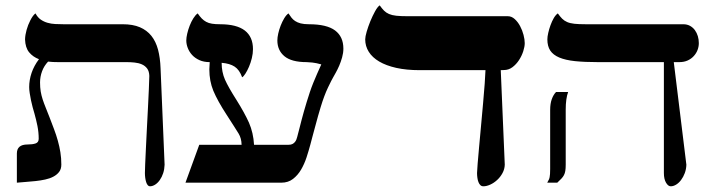

<svg xmlns="http://www.w3.org/2000/svg" viewBox="-20 -666 2608 700"><path d="M192.4 -439.5Q183.1 -439.5 173.8 -439.9Q164.6 -440.4 155.3 -441.4Q140.6 -425.8 133.3 -406Q126 -386.2 126 -365.2Q126 -347.2 128.4 -332.5Q130.9 -317.9 135.5 -303.7Q140.1 -289.6 146.5 -273.9Q152.8 -258.3 160.6 -238.3Q169.4 -215.3 177.2 -194.6Q185.1 -173.8 190.9 -152.8Q196.8 -131.8 200.2 -110.6Q203.6 -89.4 203.6 -65.9Q203.6 -49.8 195.6 -39.3Q187.5 -28.8 174.6 -22Q161.6 -15.1 144.8 -11.5Q127.9 -7.8 109.9 -5.9Q91.8 -3.9 74 -2.7Q56.2 -1.5 41.5 0V-106.4Q41.5 -139.2 80.1 -139.2Q98.6 -139.2 109.9 -143.1Q121.1 -147 121.1 -160.2Q121.1 -183.6 116.5 -206.8Q111.8 -230 105.5 -252.4Q102.5 -262.2 99.1 -274.7Q95.7 -287.1 93 -300.3Q90.3 -313.5 88.4 -325.9Q86.4 -338.4 86.4 -348.6Q86.4 -374.5 95.2 -400.4Q104 -426.3 122.1 -450.2Q100.1 -458.5 86.2 -475.3Q72.3 -492.2 71.3 -522.5Q71.8 -538.6 76.9 -556.9Q82 -575.2 90.3 -591.3Q94.7 -600.1 99.4 -606.7Q104 -613.3 109.4 -617.2Q117.2 -602.5 128.4 -594.7Q139.6 -586.9 153.1 -583Q166.5 -579.1 181.4 -578.4Q196.3 -577.6 211.4 -577.6H427.2Q464.4 -577.6 490 -566.7Q515.6 -555.7 532 -535.2Q548.3 -514.6 556.2 -484.9Q564 -455.1 565.4 -417L580.1 -65.4Q579.6 -49.3 575 -34.9Q570.3 -20.5 562.7 -9.8Q555.2 1 545.7 7.1Q536.1 13.2 526.4 13.2Q522 13.2 518.6 9Q515.1 4.9 512.9 -2Q510.7 -8.8 509.5 -17.6Q508.3 -26.4 508.3 -35.2Q508.3 -43 509.3 -67.6Q510.3 -92.3 512 -126Q513.7 -159.7 515.6 -198.5Q517.6 -237.3 519.5 -273.9Q521.5 -310.5 522.7 -341.3Q523.9 -372.1 524.4 -389.2Q523.9 -406.2 516.4 -416.3Q508.8 -426.3 497.1 -431.4Q485.4 -436.5 470.7 -438Q456.1 -439.5 441.4 -439.5Z M1194.8 -384.3Q1189.5 -375.5 1175.8 -346.9Q1162.1 -318.4 1148.9 -274.9Q1145 -261.7 1139.6 -243.2Q1134.3 -224.6 1129.2 -205.1Q1124 -185.5 1119.1 -167.7Q1114.3 -149.9 1111.3 -138.2Q1105.5 -116.7 1097.7 -92.5Q1089.8 -68.4 1077.9 -47.9Q1065.9 -27.3 1048.3 -13.7Q1030.8 0 1005.9 0H656.2L706.5 -138.2H860.8Q860.4 -161.6 850.1 -178.7Q844.7 -188 833.7 -204.8Q822.8 -221.7 806.2 -247.6Q773.4 -297.9 757.8 -335Q743.2 -370.6 743.2 -413.1Q743.2 -421.9 744.6 -439.5Q723.1 -439.5 707 -446.8Q690.9 -454.1 680.4 -465.6Q669.9 -477.1 664.6 -491Q659.2 -504.9 659.2 -518.6Q659.2 -528.8 662.6 -543.5Q666 -558.1 671.6 -572.5Q677.2 -586.9 684.8 -599.1Q692.4 -611.3 700.7 -617.2Q708.5 -606 715.6 -598.6Q722.7 -591.3 731.7 -586.4Q740.7 -581.5 752.7 -579.6Q764.6 -577.6 782.7 -577.6Q842.8 -577.6 872.6 -554.7Q902.3 -531.7 902.3 -486.8Q902.3 -471.2 898.2 -454.1Q894 -437 887.7 -422.4Q881.3 -407.7 874.5 -397.2Q867.7 -386.7 862.8 -384.3Q853 -411.6 835.4 -423.1Q817.9 -434.6 788.1 -437Q788.1 -403.3 800.3 -375.5Q812.5 -348.1 842.3 -301.3Q871.1 -255.4 887.7 -218.8Q903.8 -181.6 906.2 -138.2H1032.7Q1041 -138.2 1046.4 -141.1Q1051.8 -144 1055.2 -148.2Q1058.6 -152.3 1060.5 -157.2Q1062.5 -162.1 1063.5 -166.5Q1068.4 -185.5 1072.3 -200.4Q1076.2 -215.3 1079.8 -229.7Q1083.5 -244.1 1087.9 -259.3Q1092.3 -274.4 1098.1 -293.9Q1104 -313.5 1109.9 -330.8Q1115.7 -348.1 1122.3 -364.3Q1128.9 -380.4 1136 -396.7Q1143.1 -413.1 1151.4 -431.2Q1132.8 -436.5 1118.7 -438Q1104.5 -439.5 1097.7 -439.5Q1043 -439.5 1017.1 -460.9Q991.2 -482.4 991.2 -518.6Q991.2 -529.3 994.4 -543.7Q997.6 -558.1 1003.2 -572.5Q1008.8 -586.9 1016.1 -599.1Q1023.4 -611.3 1031.7 -617.2Q1037.1 -608.9 1042.5 -601.8Q1047.9 -594.7 1055.9 -589.4Q1064 -584 1075.9 -580.8Q1087.9 -577.6 1106.4 -577.6Q1171.4 -577.6 1201.7 -554.9Q1231.9 -532.2 1231.9 -488.8Q1231.9 -473.1 1227.3 -456.8Q1222.7 -440.4 1216.6 -426.3Q1210.4 -412.1 1204.1 -400.9Q1197.8 -389.6 1194.8 -384.3Z M1805.7 -410.2 1820.3 -65.4Q1819.8 -49.3 1812 -34.9Q1804.2 -20.5 1792.5 -9.8Q1780.8 1 1767.3 7.1Q1753.9 13.2 1742.2 13.2Q1735.8 13.2 1731.4 9Q1727.1 4.9 1724.4 -2Q1721.7 -8.8 1720.5 -17.6Q1719.2 -26.4 1719.2 -35.2Q1719.2 -43 1721.4 -69.1Q1723.6 -95.2 1726.8 -131.1Q1730 -167 1733.9 -208.5Q1737.8 -250 1741.2 -289.1Q1744.6 -328.1 1747.1 -360.4Q1749.5 -392.6 1750 -410.2H1510.3Q1461.9 -410.2 1424.8 -418.5Q1387.7 -426.8 1362.5 -441.7Q1337.4 -456.5 1324.5 -477.1Q1311.5 -497.6 1311.5 -522.5Q1311.5 -532.2 1316.9 -550.8Q1322.3 -569.3 1330.3 -588.9Q1338.4 -608.4 1347.4 -624.8Q1356.4 -641.1 1364.3 -646.5Q1372.6 -634.8 1380.1 -627.2Q1387.7 -619.6 1398.2 -615Q1408.7 -610.4 1424.8 -608.6Q1440.9 -606.9 1466.3 -606.9H1831.5Q1845.2 -606.9 1856.7 -596.4Q1868.2 -585.9 1876.2 -570.8Q1884.3 -555.7 1888.7 -538.8Q1893.1 -522 1893.1 -508.8Q1893.1 -496.1 1887.7 -479.2Q1882.3 -462.4 1872.3 -447Q1862.3 -431.6 1848.4 -421.1Q1834.5 -410.6 1816.9 -410.6Z M2051.3 -330.6Q2042.5 -306.2 2042.5 -266.6V-65.9Q2042.5 -51.8 2041 -43Q2039.6 -34.2 2036.1 -27.6Q2032.7 -21 2026.9 -14.9Q2021 -8.8 2011.7 0H1975.1Q1979 -6.3 1981.2 -11.5Q1983.4 -16.6 1983.9 -20.5Q1985.8 -28.3 1985.8 -50.3V-265.1Q1985.8 -288.1 1991.7 -304.4Q1997.6 -320.8 2007.3 -330.6ZM2400.4 -439.5H2159.7Q2111.3 -439.5 2076.4 -443.1Q2041.5 -446.8 2019 -456.3Q1996.6 -465.8 1986.1 -481.7Q1975.6 -497.6 1975.6 -522.5Q1975.6 -532.2 1978.8 -546.1Q1981.9 -560.1 1987.1 -574.2Q1992.2 -588.4 1999 -600.1Q2005.9 -611.8 2013.7 -617.2Q2022 -605.5 2029.5 -597.9Q2037.1 -590.3 2047.6 -585.7Q2058.1 -581.1 2074.2 -579.3Q2090.3 -577.6 2115.7 -577.6H2471.2Q2484.9 -577.6 2495.6 -571.8Q2506.3 -565.9 2513.4 -556.2Q2520.5 -546.4 2524.2 -534.2Q2527.8 -522 2527.8 -508.8Q2527.8 -496.1 2523.2 -483.9Q2518.6 -471.7 2509.5 -461.7Q2500.5 -451.7 2487.3 -445.6Q2474.1 -439.5 2456.5 -439.5H2436.5L2482.4 -65.4Q2481.9 -49.3 2476.6 -34.9Q2471.2 -20.5 2463.1 -9.8Q2455.1 1 2445.1 7.1Q2435.1 13.2 2425.3 13.2Q2416 13.2 2408.2 0Q2400.4 -13.2 2400.4 -35.2Z"/></svg>

Font: Cardo
Style: Bold
Weight: 700
Designer: David J. Perry
Foundry: David J. Perry
Version: Version 1.0011